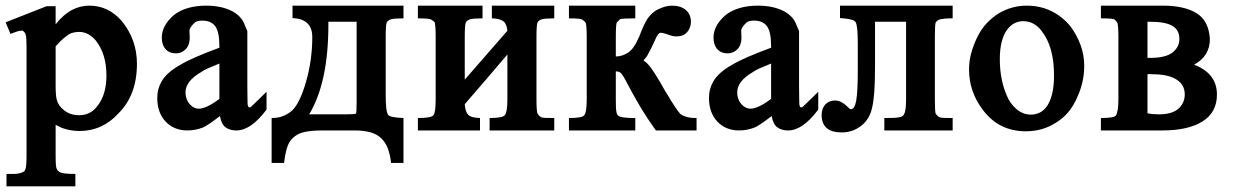

<svg xmlns="http://www.w3.org/2000/svg" viewBox="-31 -462 4375 680"><path d="M-11 -383 134 -440H166V-376Q194 -411 223.5 -426.5Q253 -442 285 -442Q319 -442 347.5 -428.5Q376 -415 399 -389Q454 -323 454 -236Q454 -124 387 -59Q361 -30 326 -14Q291 2 251 2Q234 2 218 -1Q202 -4 188 -9L166 -20V88Q166 131 170 136Q173 144 182 148Q191 154 236 154V198H-8V154H17Q39 154 53 146Q57 144 59 137Q61 132 62 119.5Q63 107 63 85V-294Q63 -331 60 -339Q58 -348 48 -354Q48 -354 48 -354Q48 -353 41 -353Q36 -353 28 -350Q20 -347 6 -342ZM166 -160Q166 -141 167 -128.5Q168 -116 170 -109Q175 -88 196.5 -71Q218 -54 249 -54Q288 -54 311 -83Q346 -124 346 -194Q346 -272 307 -320L308 -319Q282 -349 249 -349Q241 -349 230.5 -347Q220 -345 212 -340Q206 -336 194.5 -326.5Q183 -317 166 -298Z M806 0Q783 0 768 -11Q753 -22 748 -51Q705 -18 689 -11Q662 0 633 0Q585 0 555.5 -31.5Q526 -63 526 -115Q526 -132 530 -146.5Q534 -161 541 -173Q560 -206 607 -232Q648 -257 746 -293V-298Q746 -350 731 -369.5Q716 -389 686 -389Q667 -389 660 -383Q640 -365 640 -353L641 -329Q641 -302 626.5 -287.5Q612 -273 592 -273Q569 -273 555.5 -288Q542 -303 542 -329Q542 -371 584 -408Q605 -425 634.5 -433.5Q664 -442 699 -442Q754 -442 792 -422Q807 -414 818.5 -402Q830 -390 836 -373L845 -352V-158Q845 -130 845.5 -113.5Q846 -97 846 -91V-92Q847 -85 850 -82H856Q858 -84 872 -97Q886 -110 913 -137V-74Q858 0 806 0ZM746 -237Q721 -227 704.5 -219.5Q688 -212 682 -207Q626 -175 626 -135Q626 -110 640.5 -93.5Q655 -77 673 -77Q686 -77 705 -86Q724 -95 746 -112Z M1005 -442H1398V-397Q1364 -397 1353.5 -393.5Q1343 -390 1339 -383Q1335 -376 1335 -331V-126Q1335 -65 1344 -55Q1350 -46 1398 -44V115H1354Q1351 87 1343 65Q1335 43 1319.5 28Q1304 13 1280.5 6.5Q1257 0 1225 0Q1221 0 1216 0H1109Q1064 0 1038 8Q1012 16 995 40Q981 63 975 115H931V-44Q954 -44 971.5 -51Q989 -58 1003 -70Q1031 -96 1053 -173Q1075 -249 1075 -331Q1075 -395 1005 -398ZM1132 -385V-374Q1132 -170 1064 -57H1192Q1227 -57 1230 -60Q1232 -64 1232 -102V-385Z M1615 -180 1766 -353Q1764 -377 1752 -386.5Q1740 -396 1711 -397V-442H1932V-397Q1898 -397 1887.5 -393.5Q1877 -390 1873 -383Q1869 -376 1869 -331V-111Q1869 -88 1870 -75.5Q1871 -63 1873 -59L1872 -60Q1874 -58 1876.5 -54.5Q1879 -51 1884 -48H1883Q1888 -45 1899.5 -44.5Q1911 -44 1932 -44V0H1703V-44Q1748 -44 1757 -54Q1766 -65 1766 -111V-269Q1728 -224 1691 -181Q1654 -138 1615 -93Q1617 -66 1627 -55.5Q1637 -45 1669 -44V0H1449V-44Q1497 -44 1504 -54Q1512 -63 1512 -111V-331Q1512 -353 1511 -365.5Q1510 -378 1509 -382Q1507 -386 1497 -392Q1492 -397 1449 -397V-442H1678V-397Q1644 -397 1633.5 -393.5Q1623 -390 1619 -383Q1615 -376 1615 -331Z M2436 0H2292Q2261 -43 2234.5 -87.5Q2208 -132 2185 -177Q2176 -194 2169.5 -201.5Q2163 -209 2152 -209Q2151 -209 2151 -209Q2151 -209 2152.5 -209.5Q2154 -210 2154 -210Q2154 -210 2150 -209V-111Q2150 -92 2150.5 -81Q2151 -70 2152.5 -63.5Q2154 -57 2157 -54Q2160 -51 2164 -49Q2179 -44 2219 -44V0H1984V-44Q2032 -44 2038 -54Q2047 -64 2047 -111V-331Q2047 -372 2043 -382Q2041 -385 2032 -392Q2026 -397 1984 -397V-442H2219V-397Q2172 -397 2165 -394L2154 -383Q2150 -379 2150 -331V-262Q2173 -262 2194 -276Q2215 -290 2232 -331V-330Q2250 -378 2263 -397Q2279 -419 2301 -430L2300 -429Q2326 -442 2349 -442Q2380 -442 2398 -426.5Q2416 -411 2416 -385Q2416 -364 2403 -348.5Q2390 -333 2364 -333Q2351 -333 2334 -340Q2317 -346 2309 -346Q2299 -346 2288 -318Q2273 -285 2264 -270Q2262 -265 2258 -260Q2254 -255 2248 -248Q2251 -246 2256.5 -241.5Q2262 -237 2265 -233Q2281 -218 2328 -134V-135Q2365 -72 2379 -58Q2387 -52 2400.5 -48Q2414 -44 2436 -44Z M2760 0Q2737 0 2722 -11Q2707 -22 2702 -51Q2659 -18 2643 -11Q2616 0 2587 0Q2539 0 2509.5 -31.5Q2480 -63 2480 -115Q2480 -132 2484 -146.5Q2488 -161 2495 -173Q2514 -206 2561 -232Q2602 -257 2700 -293V-298Q2700 -350 2685 -369.5Q2670 -389 2640 -389Q2621 -389 2614 -383Q2594 -365 2594 -353L2595 -329Q2595 -302 2580.5 -287.5Q2566 -273 2546 -273Q2523 -273 2509.5 -288Q2496 -303 2496 -329Q2496 -371 2538 -408Q2559 -425 2588.5 -433.5Q2618 -442 2653 -442Q2708 -442 2746 -422Q2761 -414 2772.5 -402Q2784 -390 2790 -373L2799 -352V-158Q2799 -130 2799.5 -113.5Q2800 -97 2800 -91V-92Q2801 -85 2804 -82H2810Q2812 -84 2826 -97Q2840 -110 2867 -137V-74Q2812 0 2760 0ZM2700 -237Q2675 -227 2658.5 -219.5Q2642 -212 2636 -207Q2580 -175 2580 -135Q2580 -110 2594.5 -93.5Q2609 -77 2627 -77Q2640 -77 2659 -86Q2678 -95 2700 -112Z M2944 -442H3343V-397Q3326 -397 3315.5 -396Q3305 -395 3298.5 -393.5Q3292 -392 3289 -389Q3286 -386 3283 -383Q3280 -375 3280 -331V-111Q3280 -66 3283 -59L3282 -60Q3284 -58 3287 -54.5Q3290 -51 3294 -48Q3299 -45 3310.5 -44.5Q3322 -44 3343 -44V0H3101V-44Q3120 -44 3132.5 -44.5Q3145 -45 3153 -46.5Q3161 -48 3165 -50.5Q3169 -53 3171 -58Q3178 -69 3178 -111V-385H3068V-224Q3068 -173 3065.5 -137.5Q3063 -102 3058 -82Q3049 -38 3017 -15Q2988 7 2950 7Q2879 7 2879 -55Q2879 -78 2892 -92Q2905 -106 2926 -106Q2937 -106 2946.5 -101.5Q2956 -97 2965 -89Q2979 -75 2982 -75Q2996 -75 3001.5 -106Q3007 -137 3007 -215V-307Q3007 -373 2999 -384Q2993 -395 2944 -398Z M3605 -442Q3653 -442 3692 -423Q3731 -404 3760 -369Q3783 -338 3796 -302.5Q3809 -267 3809 -228Q3809 -170 3783 -115Q3758 -57 3708 -27Q3661 3 3602 3Q3506 3 3449 -74Q3401 -138 3401 -216Q3401 -245 3408.5 -273Q3416 -301 3430 -330Q3444 -359 3463.5 -379.5Q3483 -400 3505 -414Q3552 -442 3605 -442ZM3592 -387Q3577 -387 3562.5 -380Q3548 -373 3536 -357Q3524 -341 3517 -315Q3510 -289 3510 -252Q3510 -172 3541 -110Q3573 -56 3620 -56Q3637 -56 3652 -63.5Q3667 -71 3678 -87.5Q3689 -104 3695.5 -130.5Q3702 -157 3702 -195Q3702 -296 3659 -351Q3633 -387 3592 -387Z M4254 -324Q4254 -263 4198 -233Q4279 -202 4279 -127Q4279 -64 4228 -32Q4177 0 4086 0H3868V-44Q3915 -44 3921 -53Q3930 -66 3930 -111V-331Q3930 -372 3926 -382Q3920 -390 3916 -393Q3911 -397 3868 -397V-442H4072Q4080 -442 4088 -442Q4163 -442 4206.5 -415.5Q4250 -389 4254 -324ZM4033 -257H4043Q4097 -257 4121.5 -276Q4146 -295 4146 -324Q4146 -356 4121 -370.5Q4096 -385 4042 -385H4033ZM4033 -61Q4041 -59 4051.5 -58Q4062 -57 4073 -57Q4120 -57 4142.5 -77Q4165 -97 4165 -128Q4165 -162 4135.5 -180.5Q4106 -199 4051 -199Q4043 -199 4042.5 -199.5Q4042 -200 4041 -200Q4038 -200 4033 -199Z"/></svg>

Font: New Athena Unicode
Style: Bold
Weight: 700
Designer: J. Rusten 1997; rev. by R. Hancock 2001, 2002, rev. by D. Mastronarde 2002-2021
Foundry: Society for Classical Studies (formerly American Philological Association)
Version: Version 5.008